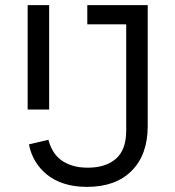

<svg xmlns="http://www.w3.org/2000/svg" viewBox="-20 -718 685 750"><path d="M557 -698V-225Q557 -114 494.5 -51Q432 12 320 12Q270 12 231 -0.5Q192 -13 164 -35.5Q136 -58 118 -88Q100 -118 93 -154L169 -172Q175 -149 186.5 -129Q198 -109 216.5 -94.5Q235 -80 261.5 -71.5Q288 -63 323 -63Q393 -63 433 -98Q473 -133 473 -208V-623H321V-698ZM88 -698H172V-290H88Z"/></svg>

Font: IBM Plex Sans Arabic
Style: Regular
Weight: 400
Designer: Mike Abbink, Paul van der Laan, Pieter van Rosmalen, Wael Morcos, Khajak Apelian
Foundry: Bold Monday
Version: Version 1.1